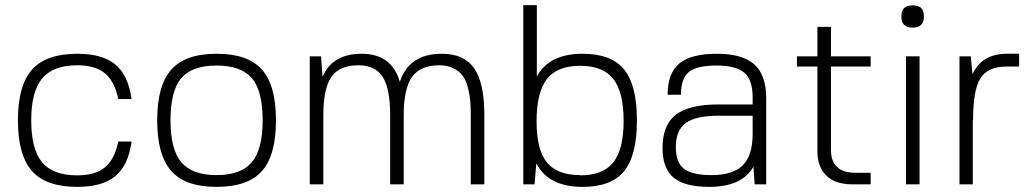

<svg xmlns="http://www.w3.org/2000/svg" viewBox="-20 -720 4022 750"><path d="M442 -167H494Q481 -74 430.5 -32Q380 10 282 10Q160 10 105 -52Q50 -114 50 -250Q50 -386 105 -448Q160 -510 282 -510Q380 -510 430.5 -468Q481 -426 494 -333H442Q428 -402 390 -433.5Q352 -465 282 -465Q188 -465 145 -414Q102 -363 102 -250Q102 -137 144.5 -86Q187 -35 282 -35Q352 -35 390 -66.5Q428 -98 442 -167Z M649 -448Q704 -510 826 -510Q948 -510 1003 -448.5Q1058 -387 1058 -250Q1058 -113 1003 -51.5Q948 10 826 10Q704 10 649 -52Q594 -114 594 -250Q594 -386 649 -448ZM646 -250Q646 -136 688.5 -86Q731 -36 826 -36Q921 -36 963.5 -86Q1006 -136 1006 -250Q1006 -365 964 -414.5Q922 -464 826 -464Q730 -464 688 -414.5Q646 -365 646 -250Z M1380 -465Q1306 -465 1274.5 -419.5Q1243 -374 1243 -270V0H1190V-500H1234L1240 -420Q1278 -510 1393 -510Q1510 -510 1542 -400Q1577 -510 1706 -510Q1793 -510 1832.5 -453Q1872 -396 1872 -270V0H1819V-270Q1819 -302 1817 -325.5Q1815 -349 1808 -377Q1801 -405 1788 -423Q1775 -441 1751.5 -453Q1728 -465 1696 -465Q1622 -465 1589.5 -419.5Q1557 -374 1557 -270V0H1504V-270Q1504 -374 1475 -419.5Q1446 -465 1380 -465Z M2256 10Q2122 10 2075 -82L2068 0H2024V-700H2077V-421Q2125 -510 2256 -510Q2368 -510 2418 -448.5Q2468 -387 2468 -250Q2468 -113 2418 -51.5Q2368 10 2256 10ZM2246 -36V-35Q2335 -35 2375.5 -85.5Q2416 -136 2416 -248Q2416 -361 2375.5 -412Q2335 -463 2246 -463Q2157 -463 2116.5 -411.5Q2076 -360 2076 -245Q2076 -135 2116.5 -85.5Q2157 -36 2246 -36Z M2923 -69Q2879 10 2750 10Q2655 10 2611.5 -26Q2568 -62 2568 -142Q2568 -231 2619.5 -271.5Q2671 -312 2786 -312H2920V-340Q2920 -409 2887 -436.5Q2854 -464 2779 -464Q2702 -464 2671 -439Q2640 -414 2640 -350H2588Q2588 -434 2633.5 -472Q2679 -510 2780 -510Q2880 -510 2926.5 -468.5Q2973 -427 2973 -335V0H2928ZM2920 -268H2787Q2699 -268 2659.5 -240Q2620 -212 2620 -145Q2620 -85 2652 -60.5Q2684 -36 2760 -36Q2842 -36 2881 -74Q2920 -112 2920 -197Z M3226 -134Q3226 -45 3323 -45H3381V0H3309Q3242 0 3207.5 -34.5Q3173 -69 3173 -129V-460H3093V-500H3173V-615H3226V-500H3381V-460H3226Z M3572 0H3519V-500H3572ZM3589 -655Q3589 -612 3545 -612Q3501 -612 3501 -655Q3501 -678 3511.5 -688.5Q3522 -699 3545 -699Q3568 -699 3578.5 -688.5Q3589 -678 3589 -655Z M3781 -250H3780V0H3728V-500H3772L3779 -430Q3815 -510 3913 -510H3961V-460H3913Q3837 -460 3809 -413Q3781 -366 3781 -250Z"/></svg>

Font: Fivo Sans Light
Style: Regular
Weight: 300
Designer: Alexander Slobzheninov
Foundry: Alexander Slobzheninov
Version: 1.0